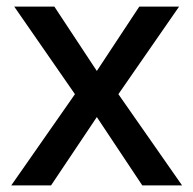

<svg xmlns="http://www.w3.org/2000/svg" viewBox="-20 -559 583 579"><path d="M206 -275 23 -539H144L272 -345L400 -539H520L337 -275L529 0H409L272 -206L134 0H14Z"/></svg>

Font: Noto Sans Kannada Medium
Style: Regular
Weight: 500
Designer: Jelle Bosma - Monotype Design Team
Foundry: Monotype Imaging Inc.
Version: Version 2.005; ttfautohint (v1.8.4.7-5d5b)